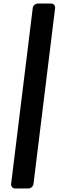

<svg xmlns="http://www.w3.org/2000/svg" viewBox="-20 -795 333 1090"><path d="M43 250C42 261 50 275 65 275H142C153 275 168 265 170 250L293 -750C294 -761 286 -775 271 -775H194C183 -775 168 -765 166 -750Z"/></svg>

Font: Falling Sky
Style: BlkObl
Weight: 900
Designer: Paul D. Hunt
Foundry: Adobe Systems Incorporated
Version: Version 1.02